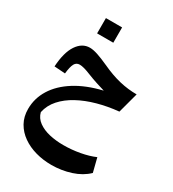

<svg xmlns="http://www.w3.org/2000/svg" viewBox="-256 -888 1241 1380"><g transform="rotate(30 364.5 -198.0)"><path d="M60.1 -268.1Q67.4 -387.7 109.1 -449.7Q150.9 -511.7 214.4 -511.7Q241.7 -511.7 280.3 -499Q318.8 -486.3 374.5 -460.9Q457.5 -422.4 529.3 -405.5Q601.1 -388.7 671.9 -388.7L626.5 -219.7Q535.6 -210.9 453.4 -188.2Q371.1 -165.5 305.2 -129.6Q239.3 -93.8 195.8 -44.9Q152.3 3.9 139.2 65.9Q150.4 110.4 188.5 137.9Q226.6 165.5 281 178Q335.4 190.4 396.5 190.4Q464.8 190.4 533.2 178Q601.6 165.5 652.8 143.1L681.6 257.8Q630.9 307.1 554 332Q477.1 356.9 393.1 356.9Q324.7 356.9 262.7 339.6Q200.7 322.3 152.3 288.3Q104 254.4 76.2 205.1Q48.3 155.8 48.3 91.3Q48.3 3.4 95.5 -72.8Q142.6 -148.9 233.2 -206.1Q323.7 -263.2 453.6 -293.9Q423.8 -302.7 384.5 -315.4Q345.2 -328.1 308.6 -342.8Q272.9 -357.4 250.2 -363.5Q227.5 -369.6 211.9 -369.6Q183.6 -369.6 170.2 -345Q156.7 -320.3 150.4 -261.7ZM206.5 -753.4H340.8V-626.5H206.5Z"/></g></svg>

Font: Pinar-DS3-FD Bold
Style: Regular
Weight: 700
Designer: Amin Abedi
Version: Version 3.000